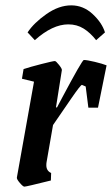

<svg xmlns="http://www.w3.org/2000/svg" viewBox="-20 -688 418 717"><path d="M378 -444 346 -286H310L300 -365Q286 -371 286 -371Q281 -371 246 -320Q211 -269 178 -221L154 -83Q153 -78 153 -71Q153 -50 171 -42L170 -14Q78 9 71 9Q66 9 54 -5Q42 -19 43 -25L107 -383L62 -394L68 -430Q92 -438 135 -449Q178 -460 185 -460Q189 -460 200.5 -445.5Q212 -431 211 -426L189 -287H193L212 -323Q287 -464 293 -464Q305 -464 334 -457Q363 -450 378 -444ZM83 -567Q107 -603 153.5 -635.5Q200 -668 246 -668Q291 -668 326 -635.5Q361 -603 372 -567L339 -538Q317 -566 292 -581.5Q267 -597 235 -597Q176 -597 110 -538Z"/></svg>

Font: Grenze Medium
Style: Italic
Weight: 500
Italic angle: -10°
Designer: Renata Polastri
Foundry: Omnibus-Type
Version: Version 1.002; ttfautohint (v1.8)